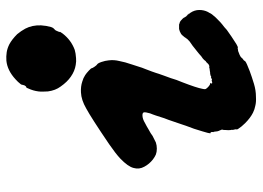

<svg xmlns="http://www.w3.org/2000/svg" viewBox="-128 -632 804 587"><g transform="rotate(-90 273.5 -339.0)"><path d="M519 -169V-170L521 -168Q520 -168 519 -169ZM284 -493Q302 -494 317 -489Q328 -486 337 -480Q343 -476 350.5 -469Q358 -462 358 -460Q358 -458 362.5 -451.5Q367 -445 369 -444Q373 -442 377 -430.5Q381 -419 382 -408Q384 -392 380 -376Q377 -359 369 -336Q366 -327 363 -317.5Q360 -308 359.5 -306.5Q359 -305 355 -295Q351 -285 348 -276.5Q345 -268 343.5 -263.5Q342 -259 341 -255.5Q340 -252 335 -238.5Q330 -225 327.5 -218Q325 -211 325 -210Q324 -205 315 -183Q298 -139 295 -122Q293 -115 294.5 -111.5Q296 -108 303 -102Q308 -98 310.5 -98Q313 -98 313 -98Q313 -98 312 -96Q310 -94 312 -92Q314 -91 319 -93L321 -94Q321 -93 321 -93Q322 -91 329 -95Q332 -96 331 -95H333Q335 -96 336 -97H337L341 -98H343H344Q345 -98 350 -99Q352 -99 354 -99.5Q356 -100 357.5 -100Q359 -100 361 -101H362Q363 -101 363 -100.5Q363 -100 364.5 -100.5Q366 -101 366 -101L370 -103Q370 -103 371.5 -104.5Q373 -106 374 -107Q375 -109 380 -112Q381 -114 384.5 -117.5Q388 -121 390.5 -122.5Q393 -124 393.5 -124.5Q394 -125 396.5 -127Q399 -129 401.5 -131.5Q404 -134 409.5 -138Q415 -142 419 -145.5Q423 -149 426.5 -151.5Q430 -154 433 -156Q436 -158 440 -161Q449 -169 450 -172Q450 -173 451 -173Q451 -174 452 -174.5Q453 -175 452.5 -175.5Q452 -176 453 -176.5Q454 -177 454 -177.5Q454 -178 456 -180Q458 -182 458 -182L459 -184Q461 -185 462 -186L463 -187L471 -191Q474 -192 478 -193H492Q491 -193 497 -191Q498 -191 498 -191Q498 -191 500 -190Q502 -189 503 -188Q510 -182 512 -179Q513 -178 514 -175Q515 -173 517.5 -170Q520 -167 520.5 -167.5Q521 -168 521.5 -167Q522 -166 522 -166V-165Q523 -165 523 -165Q523 -164 523 -164H524Q525 -163 524.5 -162.5Q524 -162 527 -159Q536 -146 536 -131Q536 -117 530 -105Q528 -102 527 -100Q525 -94 513 -81Q499 -66 484 -55Q479 -50 475 -47Q468 -42 455 -33Q443 -25 432 -18Q423 -13 421 -13Q421 -15 415 -13Q412 -13 410.5 -12.5Q409 -12 405.5 -10.5Q402 -9 399 -8Q392 -5 389 -1Q389 0 386 2Q381 5 380 8Q380 9 379.5 9Q379 9 378 10Q375 13 349 23Q333 29 310 36Q290 42 271 42Q254 43 243 40Q232 38 222 33Q206 25 190 9Q179 -2 172 -13Q170 -17 171 -17Q172 -19 170 -26Q169 -28 169.5 -30Q170 -32 169 -35Q168 -40 169 -51Q169 -59 170 -60Q171 -62 168 -68Q166 -72 165 -76Q165 -80 164.5 -80.5Q164 -81 164 -84Q164 -87 163 -87.5Q162 -88 163 -91Q163 -97 160 -97Q159 -97 159 -97Q159 -103 165 -122Q172 -147 182 -172Q184 -179 186 -184Q192 -201 200 -225Q206 -240 208.5 -249Q211 -258 213.5 -264.5Q216 -271 216.5 -273Q217 -275 220 -282Q224 -296 223 -300.5Q222 -305 214 -305Q203 -305 190 -297Q186 -295 180.5 -292Q175 -289 172 -287Q157 -279 151 -274Q141 -269 131 -264Q122 -261 112 -261Q102 -261 94 -264Q87 -267 79 -273Q65 -284 57 -299Q48 -315 53 -332Q57 -349 82 -373Q97 -387 126 -407Q207 -462 235 -477Q261 -492 284 -493ZM381 -721Q394 -722 407 -720Q419 -718 431 -712Q446 -704 462 -688Q472 -676 479 -663Q490 -642 489 -615Q488 -599 484 -585Q482 -578 477 -574Q474 -572 472 -567Q471 -564 470 -562Q469 -560 468.5 -559Q468 -558 469 -558Q470 -558 469.5 -557.5Q469 -557 468 -555Q467 -553 464 -549Q444 -523 414 -512Q404 -509 389 -508Q379 -507 368 -509Q349 -512 332 -524Q316 -535 302 -555Q290 -571 287 -594Q287 -597 286.5 -607Q286 -617 287 -623Q289 -639 296 -654Q298 -660 299.5 -660Q301 -660 303 -662Q306 -665 307 -671Q307 -674 309 -677Q316 -686 324 -693Q351 -718 381 -721Z"/></g></svg>

Font: TT2020 Style B
Style: Italic
Weight: 400
Italic angle: -15°
Version: Version 0.2.000